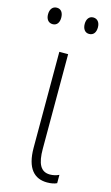

<svg xmlns="http://www.w3.org/2000/svg" viewBox="-126 -747 462 800"><g transform="rotate(15 105.0 -347.0)"><path d="M-13 -668C-13 -648 -3 -633 16 -633C34 -633 44 -647 44 -668C44 -690 34 -704 16 -704C-3 -704 -13 -689 -13 -668ZM145 -669C145 -648 155 -633 173 -633C192 -633 202 -647 202 -669C202 -690 191 -704 173 -704C155 -704 145 -689 145 -669ZM164 10C182 10 196 7 206 2V-34C194 -28 180 -25 167 -25C127 -25 111 -57 111 -121V-529H73V-116C73 -25 110 10 164 10Z"/></g></svg>

Font: Noto Sans Condensed ExtraLight
Style: Regular
Weight: 200
Width: 3
Designer: Monotype Design Team
Foundry: Monotype Imaging Inc.
Version: Version 2.013